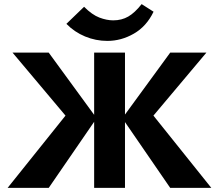

<svg xmlns="http://www.w3.org/2000/svg" viewBox="-20 -914 1065 934"><path d="M808 0 575 -339 808 -658H984L683 -300L690 -397L1008 0ZM17 0 335 -397 342 -300 41 -658H217L450 -339L217 0ZM438 0V-658H588V0ZM502 -715Q446 -715 394 -736.5Q342 -758 303 -798L389 -881Q428 -842 463.5 -828.5Q499 -815 531 -815Q572 -815 604 -833.5Q636 -852 669 -894L727 -857Q693 -786 631.5 -750.5Q570 -715 502 -715Z"/></svg>

Font: Ysabeau ExtraBold
Style: Regular
Weight: 800
Designer: Christian Thalmann (Catharsis Fonts)
Version: Version 2.002